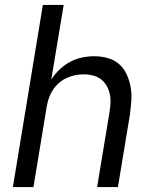

<svg xmlns="http://www.w3.org/2000/svg" viewBox="-20 -755 640 775"><path d="M32 0 153 -735H237L187 -434Q201 -456 220.5 -474.5Q240 -493 263.5 -505.5Q287 -518 312 -523Q337 -528 361 -528Q389 -528 415.5 -520.5Q442 -513 461.5 -495.5Q481 -478 492 -453.5Q503 -429 507.5 -402Q512 -375 510 -347Q508 -319 504 -290L456 0H372L422 -302Q425 -321 426 -340Q427 -359 423 -376.5Q419 -394 410 -409.5Q401 -425 387 -435.5Q373 -446 355 -450.5Q337 -455 318 -455Q301 -455 283.5 -451.5Q266 -448 249.5 -440.5Q233 -433 218.5 -420.5Q204 -408 194 -393Q184 -378 178 -361Q172 -344 169 -327L115 0Z"/></svg>

Font: Iosevka SS04 Extended
Style: Italic
Weight: 400
Width: 7
Italic angle: -9°
Monospace: yes
Designer: Belleve Invis
Foundry: Belleve Invis
Version: Version 19.0.0; ttfautohint (v1.8.4)